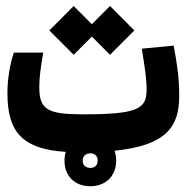

<svg xmlns="http://www.w3.org/2000/svg" viewBox="-20 -507 626 644"><path d="M282.7 117.7C332 117.7 369.6 85.9 369.6 31.7C369.6 19.5 367.7 8.3 364.3 -1.5C539.1 -19 581.1 -83 581.1 -185.1C581.1 -246.1 574.7 -288.6 562.5 -354L455.6 -343.8C465.8 -280.3 471.7 -245.1 471.7 -204.6C471.7 -141.1 439 -123.5 258.3 -123.5C139.2 -123.5 111.8 -139.6 111.8 -214.4C111.8 -251.5 116.7 -278.8 125 -330.6H26.4C14.2 -294.4 4.9 -244.6 4.9 -194.3C4.9 -62 57.1 -6.8 200.7 2.4C197.8 11.2 196.3 21 196.3 31.7C196.3 84.5 231.9 117.7 282.7 117.7ZM349.1 -323.2 430.7 -404.8 349.1 -486.8 288.1 -425.8 227.1 -486.8 145.5 -404.8 227.1 -323.2 288.1 -384.3ZM282.7 56.2C269 56.2 257.3 48.3 257.3 31.7C257.3 16.6 268.1 7.3 283.2 7.3C297.9 7.3 307.6 16.1 307.6 31.7C307.6 47.4 297.9 56.2 282.7 56.2Z"/></svg>

Font: Cascadia Code NF SemiBold
Style: Regular
Weight: 600
Monospace: yes
Designer: Aaron Bell
Foundry: Saja Typeworks
Version: Version 2404.023